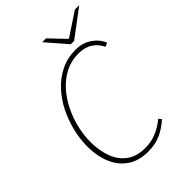

<svg xmlns="http://www.w3.org/2000/svg" viewBox="-242 -942 1063 1063"><g transform="rotate(-45 290.0 -410.0)"><path d="M278 12Q204 12 155 -22Q106 -56 82 -114.5Q58 -173 58 -246Q58 -304 72.5 -364Q87 -424 114.5 -479Q142 -534 182.5 -577.5Q223 -621 275 -646.5Q327 -672 390 -672Q446 -672 486 -644.5Q526 -617 542 -576L520 -566Q502 -604 469 -625Q436 -646 388 -646Q330 -646 283 -621.5Q236 -597 199.5 -556Q163 -515 138 -463.5Q113 -412 100.5 -357Q88 -302 88 -252Q88 -185 108 -131Q128 -77 170.5 -45.5Q213 -14 280 -14Q328 -14 369 -31.5Q410 -49 444 -78L458 -62Q418 -26 375 -7Q332 12 278 12ZM394 -712 290 -832H320L406 -742H410L546 -832H580L420 -712Z"/></g></svg>

Font: Source Sans 3
Style: Italic
Weight: 200
Italic angle: -11°
Designer: Paul D. Hunt
Foundry: Adobe
Version: Version 3.046;hotconv 1.0.118;makeotfexe 2.5.65603